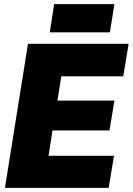

<svg xmlns="http://www.w3.org/2000/svg" viewBox="-20 -913 645 933"><path d="M4 0 116 -700H605L579 -542H278L259 -424H536L512 -279H235L216 -156H534L508 0ZM222 -756 243 -893H536L514 -756Z"/></svg>

Font: Georama ExtraBold
Style: Italic
Weight: 800
Italic angle: -9°
Version: Version 1.001